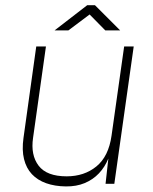

<svg xmlns="http://www.w3.org/2000/svg" viewBox="-20 -692 577 723"><path d="M228 10Q186.5 9.5 154 -2Q121.5 -13.5 100.2 -36Q79 -58.5 70.5 -92.8Q62 -127 68.5 -173L116.5 -517H153L104.5 -173Q95 -108 125.5 -68Q156 -28 231 -28Q297.5 -28 343.2 -65.5Q389 -103 400 -181L447.5 -517H483.5L410.5 0H377.5L388 -95Q375 -63 352.5 -39.2Q330 -15.5 298.8 -2.5Q267.5 10.5 228 10ZM185.5 -577.5 308.5 -672.5H337.5L432.5 -577.5H376.5L317.5 -637.5L237.5 -577.5Z"/></svg>

Font: Public Sans Thin
Style: Italic
Weight: 100
Italic angle: -8°
Designer: The Public Sans project authors (U.S. Web Design System). Libre Franklin designed by Pablo Impallari and Rodrigo Fuenzal
Version: Version 2.000